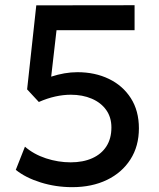

<svg xmlns="http://www.w3.org/2000/svg" viewBox="-20 -720 624 754"><path d="M263.5 15Q199 15 139.8 -3.5Q80.5 -22 42 -53L78 -144Q112.5 -114 160.5 -98.2Q208.5 -82.5 257.5 -82.5Q306.5 -82.5 342.5 -98.8Q378.5 -115 398 -145.5Q417.5 -176 417.5 -219.5Q417.5 -259.5 397 -288.2Q376.5 -317 340.2 -332.5Q304 -348 258 -348Q228.5 -348 197 -341Q165.5 -334 132.5 -319.5L86.5 -369L122.5 -699L508.5 -699.5V-601.5H202L181 -419Q207 -427.5 232.8 -432Q258.5 -436.5 284 -436.5Q353 -436.5 407.5 -410.2Q462 -384 493.8 -334.5Q525.5 -285 525.5 -216Q525.5 -146 492.2 -94Q459 -42 400 -13.5Q341 15 263.5 15Z"/></svg>

Font: Geologica EX
Style: Regular
Weight: 400
Designer: Sindre Bremnes, Frode Helland
Foundry: Monokrom Skriftforlag AS
Version: Version 1.010;gftools[0.9.28]